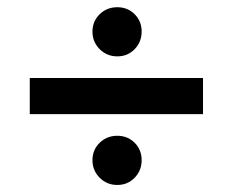

<svg xmlns="http://www.w3.org/2000/svg" viewBox="-20 -550 645 532"><path d="M236.2 -462.5Q236.2 -491.2 256.2 -510.6Q276.2 -530 305 -530Q333.8 -530 353.1 -510.6Q372.5 -491.2 372.5 -462.5Q372.5 -433.8 353.1 -413.8Q333.8 -393.8 305 -393.8Q276.2 -393.8 256.2 -413.8Q236.2 -433.8 236.2 -462.5ZM542.5 -233.8V-333.8H62.5V-233.8ZM236.2 -106.2Q236.2 -135 256.2 -154.4Q276.2 -173.8 305 -173.8Q333.8 -173.8 353.1 -154.4Q372.5 -135 372.5 -106.2Q372.5 -77.5 353.1 -57.5Q333.8 -37.5 305 -37.5Q276.2 -37.5 256.2 -57.5Q236.2 -77.5 236.2 -106.2Z"/></svg>

Font: Cambay
Style: Bold
Weight: 700
Designer: Pooja Saxena
Foundry: Pooja Saxena
Version: Version 1.096;PS 001.096;hotconv 1.0.70;makeotf.lib2.5.58329